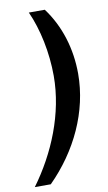

<svg xmlns="http://www.w3.org/2000/svg" viewBox="-108 -732 528 936"><g transform="rotate(-10 156.0 -264.5)"><path d="M290 -351C290 -474 254 -592 184 -686H105C146 -596 171 -476 171 -361C171 -175 94 10 -14 157H65C204 18 290 -164 290 -351Z"/></g></svg>

Font: Chivo
Style: Bold Italic
Weight: 700
Italic angle: -8°
Designer: Hector Gatti
Foundry: Omnibus-Type
Version: Version 1.003;PS 001.003;hotconv 1.0.70;makeotf.lib2.5.58329